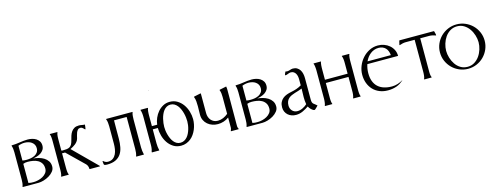

<svg xmlns="http://www.w3.org/2000/svg" viewBox="-21 -1192 4708 1822"><g transform="rotate(-15 2333.5 -281.5)"><path d="M45.4 -409.2Q65.4 -409.2 85.2 -411.4Q105 -413.6 125 -416.5Q145 -419.4 164.8 -421.6Q184.6 -423.8 204.6 -423.8Q226.1 -423.8 247.8 -418.7Q269.5 -413.6 286.9 -402.6Q304.2 -391.6 315.2 -374.3Q326.2 -356.9 326.2 -332Q326.2 -308.6 315.2 -291.7Q304.2 -274.9 287.4 -263.4Q270.5 -252 249.8 -245.6Q229 -239.3 209.5 -236.3Q235.8 -233.9 263.2 -226.6Q290.5 -219.2 313.2 -205.1Q335.9 -190.9 350.3 -169.2Q364.7 -147.5 364.7 -116.2Q364.7 -89.8 347.4 -68.4Q330.1 -46.9 304.7 -31.7Q279.3 -16.6 250.7 -8.3Q222.2 0 199.7 0H45.4L43.9 -1L43 -3.9Q48.8 -20 50.8 -37.1Q52.7 -54.2 52.7 -71.3V-337.9Q52.7 -355 50.8 -372.1Q48.8 -389.2 43 -405.3V-405.8ZM106 -23.4Q118.7 -20 131.3 -19.3Q144 -18.6 156.7 -18.6Q177.7 -18.6 202.1 -24.4Q226.6 -30.3 247.6 -42Q268.6 -53.7 282.5 -72Q296.4 -90.3 296.4 -115.2Q296.4 -146.5 283.2 -166.7Q270 -187 249 -198.7Q228 -210.4 201.9 -214.8Q175.8 -219.2 149.9 -219.2Q138.7 -219.2 127.7 -217.5Q116.7 -215.8 106 -211.4ZM106 -243.7Q116.7 -241.2 127.4 -240.7Q138.2 -240.2 148.9 -240.2Q168.5 -240.2 189.7 -244.1Q210.9 -248 228.3 -257.3Q245.6 -266.6 256.8 -282.5Q268.1 -298.3 268.1 -322.8Q268.1 -343.3 259.3 -358.2Q250.5 -373 236.6 -382.8Q222.7 -392.6 204.8 -397.2Q187 -401.9 168.9 -401.9Q136.7 -401.9 106 -389.2Z M487.3 -239.3Q491.7 -237.3 498.5 -237.3Q522 -237.3 539.1 -239.3Q556.2 -241.2 568.6 -248.3Q581.1 -255.4 589.4 -269.5Q597.7 -283.7 604 -308.6Q609.4 -330.6 616.2 -351.8Q623 -373 634.5 -389.6Q646 -406.2 663.8 -416.5Q681.6 -426.8 709 -426.8Q723.6 -426.8 737.8 -423.6Q752 -420.4 766.6 -420.4Q766.6 -419.4 766.8 -419.2Q767.1 -418.9 767.1 -418Q767.1 -407.7 765.1 -397.7Q763.2 -387.7 761.7 -377.4L759.3 -375Q755.4 -376 751.7 -380.1Q748 -384.3 743.4 -389.2Q738.8 -394 732.2 -397.7Q725.6 -401.4 716.3 -401.4Q700.7 -401.4 691.4 -391.4Q682.1 -381.3 676.5 -367.4Q670.9 -353.5 667.5 -337.9Q664.1 -322.3 661.1 -311.5Q656.7 -295.9 647.7 -283.9Q638.7 -272 627 -262.5Q615.2 -252.9 601.6 -245.1Q587.9 -237.3 574.7 -231L802.2 -4.9L803.2 -2L799.8 0H703.1L699.7 -2.9Q699.7 -16.6 695.1 -29.8Q690.4 -43 680.7 -52.7L516.6 -212.4Q509.3 -212.4 502 -212.2Q494.6 -211.9 487.3 -212.9V-72.8Q487.3 -64.9 487.5 -55.9Q487.8 -46.9 488.5 -37.6Q489.3 -28.3 491 -19.5Q492.7 -10.7 496.1 -3.9V-1L495.1 0H424.8Q424.3 0 423.3 -0.5Q422.4 -1 421.9 -1V-3.9Q424.8 -9.8 426.8 -18.8Q428.7 -27.8 429.4 -37.4Q430.2 -46.9 430.4 -56.4Q430.7 -65.9 430.7 -72.8V-346.7Q430.7 -353.5 430.4 -362.8Q430.2 -372.1 429.4 -381.8Q428.7 -391.6 426.8 -400.6Q424.8 -409.7 421.9 -415.5V-418.9Q422.9 -418.9 423.3 -419.2Q423.8 -419.4 424.8 -419.4H493.7Q494.6 -419.4 494.9 -419.2Q495.1 -418.9 496.1 -418.9V-415.5Q492.7 -408.7 491 -399.9Q489.3 -391.1 488.5 -381.8Q487.8 -372.6 487.5 -363.5Q487.3 -354.5 487.3 -346.7Z M887.7 -22.5Q918.5 -22.5 937.7 -36.9Q957 -51.3 967.5 -73.2Q978 -95.2 981.9 -121.6Q985.8 -147.9 985.8 -172.4V-345.7Q985.8 -361.3 983.6 -381.1Q981.4 -400.9 975.1 -415V-418L978 -419.4H1231.9Q1232.9 -419.4 1233.2 -419.2Q1233.4 -418.9 1234.4 -418.9V-415.5Q1228.5 -399.9 1227.1 -381.1Q1225.6 -362.3 1225.6 -345.7V-73.2Q1225.6 -54.7 1227.8 -37.8Q1230 -21 1234.4 -2.9V-1L1233.9 0H1161.6Q1160.2 0 1158.2 -1V-2.9Q1164.1 -18.6 1166.3 -37.6Q1168.5 -56.6 1168.5 -73.2V-387.2H1044.4Q1043.9 -342.8 1043.7 -298.3Q1043.5 -253.9 1043.5 -209.5Q1043.5 -164.1 1036.1 -125.5Q1028.8 -86.9 1009.8 -58.6Q990.7 -30.3 957.5 -14.4Q924.3 1.5 872.6 1.5Q858.4 1.5 852.1 -0.5Q845.7 -2.4 843.3 -7.1Q840.8 -11.7 840.6 -19.5Q840.3 -27.3 838.4 -38.6L839.8 -41.5H844.2Q852.5 -32.7 864 -27.6Q875.5 -22.5 887.7 -22.5ZM1431.6 -574.2H1435.5V-571.8H1431.6Z M1599.1 -420.4Q1641.1 -420.4 1673.3 -400.6Q1705.6 -380.9 1727.5 -349.9Q1749.5 -318.8 1761 -280.3Q1772.5 -241.7 1772.5 -204.6Q1772.5 -179.7 1767.3 -154.1Q1762.2 -128.4 1752.2 -104.5Q1742.2 -80.6 1727.5 -59.6Q1712.9 -38.6 1693.6 -23.2Q1674.3 -7.8 1650.6 1.2Q1627 10.3 1599.1 10.3Q1556.2 10.3 1523.9 -10Q1491.7 -30.3 1470.2 -62Q1448.7 -93.8 1438 -132.8Q1427.2 -171.9 1427.2 -209.5H1377.4V-71.3Q1377.4 -53.2 1379.4 -37.4Q1381.3 -21.5 1385.3 -3.9V-1L1384.3 0H1315.9Q1315.4 0 1314.2 -0.5Q1313 -1 1312.5 -1V-3.9Q1312.5 -10.7 1315.2 -16.8Q1317.9 -22.9 1318.8 -29.8Q1320.8 -40 1321.5 -50.5Q1322.3 -61 1322.3 -71.3V-347.7Q1322.3 -355 1321.8 -364.3Q1321.3 -373.5 1320.1 -383.1Q1318.8 -392.6 1316.9 -401.4Q1314.9 -410.2 1312 -417L1315.9 -418.9H1383.3L1386.2 -417Q1383.3 -411.6 1381.6 -402.3Q1379.9 -393.1 1378.9 -383.1Q1377.9 -373 1377.7 -363.5Q1377.4 -354 1377.4 -347.7V-241.2H1429.2Q1433.1 -273.9 1446.8 -305.9Q1460.4 -337.9 1482.4 -363.3Q1504.4 -388.7 1533.7 -404.5Q1563 -420.4 1599.1 -420.4ZM1599.1 -393.1Q1578.1 -393.1 1561.5 -383.5Q1544.9 -374 1532.7 -358.4Q1520.5 -342.8 1512 -322.8Q1503.4 -302.7 1498.3 -281.7Q1493.2 -260.7 1490.7 -240.2Q1488.3 -219.7 1488.3 -203.6Q1488.3 -187.5 1490.7 -167.7Q1493.2 -147.9 1498.8 -127.2Q1504.4 -106.4 1513.2 -86.9Q1522 -67.4 1534.2 -52.2Q1546.4 -37.1 1562.5 -27.8Q1578.6 -18.6 1599.1 -18.6Q1620.1 -18.6 1636.7 -27.3Q1653.3 -36.1 1666 -50.5Q1678.7 -64.9 1687.7 -83.7Q1696.8 -102.5 1702.6 -122.6Q1708.5 -142.6 1711.2 -162.6Q1713.9 -182.6 1713.9 -199.2Q1713.9 -215.8 1711.4 -236.8Q1709 -257.8 1703.4 -279.3Q1697.8 -300.8 1688.7 -321.3Q1679.7 -341.8 1667 -357.7Q1654.3 -373.5 1637.5 -383.3Q1620.6 -393.1 1599.1 -393.1Z M1988.8 -97.2Q1960 -97.2 1934.3 -106.2Q1908.7 -115.2 1888.9 -132.1Q1869.1 -148.9 1857.7 -172.9Q1846.2 -196.8 1846.2 -227.1Q1846.2 -248 1846.9 -269Q1847.7 -290 1847.7 -311Q1847.7 -334 1845.7 -358.6Q1843.8 -383.3 1835 -404.3L1835.9 -406.2L1838.4 -408.2L1903.3 -421.9Q1905.3 -420.9 1906.2 -418.9V-227.1Q1906.2 -206.5 1912.4 -188.7Q1918.5 -170.9 1930.2 -157.5Q1941.9 -144 1958.5 -136.2Q1975.1 -128.4 1996.6 -128.4Q2024.4 -128.4 2050 -139.6Q2075.7 -150.9 2097.2 -168.9V-335.4Q2097.2 -353 2095.2 -370.4Q2093.3 -387.7 2086.4 -404.3Q2086.9 -406.2 2088.9 -408.2L2154.8 -421.9L2155.8 -420.9Q2157.7 -411.6 2158.2 -402.6Q2158.7 -393.6 2158.7 -383.8Q2158.7 -294.9 2158.2 -207Q2157.7 -119.1 2157.7 -29.8Q2157.7 -22.9 2160.2 -16.4Q2162.6 -9.8 2166 -3.9V-1L2164.1 0H2090.3L2088.9 -1V-3.9Q2091.3 -9.3 2094.2 -16.8Q2097.2 -24.4 2097.2 -29.8V-132.8Q2073.7 -115.2 2045.9 -106.2Q2018.1 -97.2 1988.8 -97.2Z M2246.1 -409.2Q2266.1 -409.2 2285.9 -411.4Q2305.7 -413.6 2325.7 -416.5Q2345.7 -419.4 2365.5 -421.6Q2385.3 -423.8 2405.3 -423.8Q2426.8 -423.8 2448.5 -418.7Q2470.2 -413.6 2487.5 -402.6Q2504.9 -391.6 2515.9 -374.3Q2526.9 -356.9 2526.9 -332Q2526.9 -308.6 2515.9 -291.7Q2504.9 -274.9 2488 -263.4Q2471.2 -252 2450.4 -245.6Q2429.7 -239.3 2410.2 -236.3Q2436.5 -233.9 2463.9 -226.6Q2491.2 -219.2 2513.9 -205.1Q2536.6 -190.9 2551 -169.2Q2565.4 -147.5 2565.4 -116.2Q2565.4 -89.8 2548.1 -68.4Q2530.8 -46.9 2505.4 -31.7Q2480 -16.6 2451.4 -8.3Q2422.9 0 2400.4 0H2246.1L2244.6 -1L2243.7 -3.9Q2249.5 -20 2251.5 -37.1Q2253.4 -54.2 2253.4 -71.3V-337.9Q2253.4 -355 2251.5 -372.1Q2249.5 -389.2 2243.7 -405.3V-405.8ZM2306.6 -23.4Q2319.3 -20 2332 -19.3Q2344.7 -18.6 2357.4 -18.6Q2378.4 -18.6 2402.8 -24.4Q2427.2 -30.3 2448.2 -42Q2469.2 -53.7 2483.2 -72Q2497.1 -90.3 2497.1 -115.2Q2497.1 -146.5 2483.9 -166.7Q2470.7 -187 2449.7 -198.7Q2428.7 -210.4 2402.6 -214.8Q2376.5 -219.2 2350.6 -219.2Q2339.4 -219.2 2328.4 -217.5Q2317.4 -215.8 2306.6 -211.4ZM2306.6 -243.7Q2317.4 -241.2 2328.1 -240.7Q2338.9 -240.2 2349.6 -240.2Q2369.1 -240.2 2390.4 -244.1Q2411.6 -248 2429 -257.3Q2446.3 -266.6 2457.5 -282.5Q2468.8 -298.3 2468.8 -322.8Q2468.8 -343.3 2460 -358.2Q2451.2 -373 2437.3 -382.8Q2423.3 -392.6 2405.5 -397.2Q2387.7 -401.9 2369.6 -401.9Q2337.4 -401.9 2306.6 -389.2Z M2841.8 -309.6Q2841.8 -324.2 2838.9 -338.9Q2835.9 -353.5 2828.9 -365.7Q2821.8 -377.9 2810.1 -385.5Q2798.3 -393.1 2781.2 -393.1Q2774.4 -393.1 2767.3 -390.9Q2760.3 -388.7 2753.4 -386Q2746.6 -383.3 2740.2 -381.1Q2733.9 -378.9 2728 -378.9Q2723.6 -378.9 2723.6 -383.3Q2723.6 -385.7 2724.9 -389.6Q2726.1 -393.6 2728 -397.7Q2730 -401.9 2731.9 -405.8Q2733.9 -409.7 2734.9 -412.1L2738.8 -414.1Q2745.1 -411.1 2752.4 -411.1Q2759.8 -411.1 2766.8 -412.8Q2773.9 -414.6 2780.8 -416.7Q2787.6 -418.9 2794.7 -420.9Q2801.8 -422.9 2809.1 -422.9Q2834 -422.9 2851.1 -412.6Q2868.2 -402.3 2878.7 -386Q2889.2 -369.6 2893.8 -348.6Q2898.4 -327.6 2898.4 -306.2V-96.7Q2898.4 -77.6 2901.6 -68.1Q2904.8 -58.6 2910.9 -52.5Q2917 -46.4 2925.8 -40.8Q2934.6 -35.2 2946.3 -23.9Q2944.3 -22 2939.2 -16.4Q2934.1 -10.7 2928 -4.9Q2921.9 1 2916.7 5.6Q2911.6 10.3 2909.7 10.3Q2901.9 10.3 2893.3 5.1Q2884.8 0 2877 -7.6Q2869.1 -15.1 2863 -23.4Q2856.9 -31.7 2854 -38.6Q2826.2 -19 2794.4 -4.4Q2762.7 10.3 2727.5 10.3Q2704.6 10.3 2684.6 3.2Q2664.6 -3.9 2649.4 -17.3Q2634.3 -30.8 2625.5 -49.8Q2616.7 -68.8 2616.7 -92.3Q2616.7 -121.6 2626.5 -142.3Q2636.2 -163.1 2653.1 -177.2Q2669.9 -191.4 2692.6 -199.7Q2715.3 -208 2741.2 -212.9Q2768.6 -218.3 2793.2 -226.8Q2817.9 -235.4 2841.8 -249.5ZM2845.7 -63.5Q2842.3 -80.6 2841.1 -98.1Q2839.8 -115.7 2839.8 -133.3Q2839.8 -154.8 2840.8 -175.5Q2841.8 -196.3 2841.8 -217.8Q2824.7 -210.4 2806.2 -205.1Q2787.6 -199.7 2769.8 -194.1Q2752 -188.5 2735.6 -181.2Q2719.2 -173.8 2706.8 -162.6Q2694.3 -151.4 2687 -134.5Q2679.7 -117.7 2679.7 -93.3Q2679.7 -78.1 2684.8 -64.9Q2689.9 -51.8 2699.2 -42Q2708.5 -32.2 2721.2 -26.6Q2733.9 -21 2749.5 -21Q2775.4 -21 2801.3 -33.4Q2827.1 -45.9 2845.7 -63.5Z M3077.6 -71.3Q3077.6 -64.5 3077.6 -55.4Q3077.6 -46.4 3078.4 -36.9Q3079.1 -27.3 3080.8 -18.8Q3082.5 -10.3 3085.4 -3.9V-1L3084.5 0H3016.1Q3015.6 0 3014.4 -0.5Q3013.2 -1 3012.7 -1V-3.9Q3015.6 -9.8 3017.3 -18.6Q3019 -27.3 3020.3 -36.9Q3021.5 -46.4 3022 -55.4Q3022.5 -64.5 3022.5 -71.3V-347.7Q3022.5 -353.5 3022 -363.3Q3021.5 -373 3020.3 -383.3Q3019 -393.6 3017.1 -402.8Q3015.1 -412.1 3012.2 -417L3016.1 -418.9H3083.5L3086.4 -417Q3083.5 -413.1 3081.8 -403.8Q3080.1 -394.5 3079.1 -383.8Q3078.1 -373 3077.9 -363Q3077.6 -353 3077.6 -347.7V-241.2H3300.3V-347.7Q3300.3 -354.5 3300 -363.8Q3299.8 -373 3298.6 -382.6Q3297.4 -392.1 3295.4 -400.9Q3293.5 -409.7 3290.5 -415.5V-418Q3291 -418 3292.2 -418.5Q3293.5 -418.9 3293.9 -418.9H3360.8L3364.7 -417Q3361.8 -412.6 3359.9 -403.6Q3357.9 -394.5 3356.9 -383.8Q3356 -373 3355.7 -363.3Q3355.5 -353.5 3355.5 -347.7V-71.3Q3355.5 -64 3355.7 -54.9Q3356 -45.9 3356.7 -36.9Q3357.4 -27.8 3359.1 -19Q3360.8 -10.3 3363.8 -3.9V-1L3362.8 0H3293.9Q3293.5 0 3292.2 -0.5Q3291 -1 3290.5 -1V-3.9Q3293.5 -10.3 3295.4 -18.8Q3297.4 -27.3 3298.6 -36.9Q3299.8 -46.4 3300 -55.4Q3300.3 -64.5 3300.3 -71.3V-209.5H3077.6Z M3504.4 -280.3Q3497.6 -259.3 3494.1 -237.3Q3490.7 -215.3 3490.7 -193.4Q3490.7 -148.4 3503.4 -115Q3516.1 -81.5 3540.3 -59.3Q3564.5 -37.1 3599.1 -26.1Q3633.8 -15.1 3677.2 -15.1Q3706.5 -15.1 3734.6 -24.2Q3762.7 -33.2 3787.6 -48.8Q3754.4 -16.6 3715.6 -2.7Q3676.8 11.2 3630.9 11.2Q3585.4 11.2 3548.3 -4.2Q3511.2 -19.5 3485.4 -46.9Q3459.5 -74.2 3445.3 -112.1Q3431.2 -149.9 3431.2 -194.8Q3431.2 -238.3 3447.8 -279.8Q3464.4 -321.3 3493.2 -353.8Q3522 -386.2 3561 -406Q3600.1 -425.8 3645.5 -425.8Q3676.8 -425.8 3705.8 -415.5Q3734.9 -405.3 3757.3 -386.2Q3779.8 -367.2 3793.2 -340.3Q3806.6 -313.5 3806.6 -280.3ZM3742.2 -305.2Q3740.2 -326.7 3733.4 -344.5Q3726.6 -362.3 3714.6 -375Q3702.6 -387.7 3685.3 -394.8Q3668 -401.9 3645.5 -401.9Q3622.6 -401.9 3602.3 -394.3Q3582 -386.7 3565.2 -373.5Q3548.3 -360.4 3535.2 -342.8Q3522 -325.2 3513.2 -305.2Z M4193.8 -419.4 4197.3 -418Q4199.2 -408.2 4202.9 -396.7Q4206.5 -385.3 4206.1 -375.5L4202.6 -375Q4188 -380.4 4172.4 -383.8Q4156.7 -387.2 4141.1 -387.2H4052.7V-72.3Q4052.7 -65.4 4052.7 -56.2Q4052.7 -46.9 4053.5 -37.4Q4054.2 -27.8 4056.2 -18.8Q4058.1 -9.8 4061.5 -3.9V-1L4060.5 0H3990.7Q3990.2 0 3989.3 -0.5Q3988.3 -1 3987.8 -1V-3.9Q3990.7 -9.8 3992.9 -18.6Q3995.1 -27.3 3996.1 -37.1Q3997.1 -46.9 3997.6 -56.2Q3998 -65.4 3998 -72.3V-387.2H3910.6Q3895 -387.2 3879.6 -383.8Q3864.3 -380.4 3849.6 -375L3846.2 -375.5L3845.7 -378.9L3855 -418L3858.9 -419.4Z M4418.5 -406.7Q4380.4 -406.7 4350.6 -388.4Q4320.8 -370.1 4300.8 -341.3Q4280.8 -312.5 4270 -277.1Q4259.3 -241.7 4259.3 -208Q4259.3 -174.3 4270 -138.9Q4280.8 -103.5 4300.5 -74.5Q4320.3 -45.4 4350.1 -27.3Q4379.9 -9.3 4418.5 -9.3Q4456.5 -9.3 4486.1 -27.6Q4515.6 -45.9 4535.9 -74.7Q4556.2 -103.5 4567.1 -138.9Q4578.1 -174.3 4578.1 -208Q4578.1 -241.7 4567.1 -277.1Q4556.2 -312.5 4535.9 -341.3Q4515.6 -370.1 4486.1 -388.4Q4456.5 -406.7 4418.5 -406.7ZM4418.5 -425.8Q4463.4 -425.8 4503.2 -408.7Q4543 -391.6 4573 -362.1Q4603 -332.5 4620.4 -292.7Q4637.7 -252.9 4637.7 -208Q4637.7 -163.1 4620.4 -123.3Q4603 -83.5 4573.2 -53.7Q4543.5 -23.9 4503.4 -6.8Q4463.4 10.3 4418.5 10.3Q4373.5 10.3 4333.5 -6.8Q4293.5 -23.9 4263.4 -53.7Q4233.4 -83.5 4216.1 -123Q4198.7 -162.6 4198.7 -208Q4198.7 -253.4 4216.1 -293Q4233.4 -332.5 4263.4 -362.1Q4293.5 -391.6 4333.5 -408.7Q4373.5 -425.8 4418.5 -425.8Z"/></g></svg>

Font: CAT Linz
Style: Regular
Weight: 400
Designer: Peter Wiegel
Foundry: Peter Wiegel
Version: Version 1.08